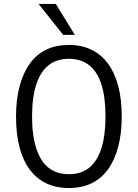

<svg xmlns="http://www.w3.org/2000/svg" viewBox="-20 -941 695 970"><path d="M328 9Q264 9 214.5 -14.5Q165 -38 130.5 -84Q96 -130 78.5 -197.5Q61 -265 61 -352Q61 -438 79 -505.5Q97 -573 131 -620Q165 -667 214.5 -690.5Q264 -714 328 -714Q392 -714 441.5 -690Q491 -666 525 -620.5Q559 -575 577 -507.5Q595 -440 595 -353Q595 -266 577 -198.5Q559 -131 525 -84.5Q491 -38 441.5 -14.5Q392 9 328 9ZM328 -61Q390 -61 430.5 -93.5Q471 -126 492 -191Q513 -256 513 -353Q513 -451 492 -515.5Q471 -580 430 -612Q389 -644 328 -644Q267 -644 226 -612Q185 -580 163.5 -515Q142 -450 142 -352Q142 -256 163.5 -190.5Q185 -125 226 -93Q267 -61 328 -61ZM299 -765 175 -921H262L358 -765Z"/></svg>

Font: Nunito Sans 10pt Condensed
Style: Regular
Weight: 400
Width: 3
Designer: Vernon Adams
Foundry: Vernon Adams
Version: Version 3.101;gftools[0.9.27]